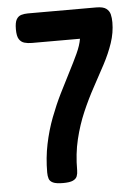

<svg xmlns="http://www.w3.org/2000/svg" viewBox="-51 -730 565 780"><g transform="rotate(-5 231.5 -339.5)"><path d="M175 10Q147 10 134 4Q121 -2 117.5 -13Q114 -24 114 -38Q114 -98 125.5 -153.5Q137 -209 156 -259Q175 -309 197 -353.5Q219 -398 239 -436.5Q259 -475 274.5 -508.5Q290 -542 294 -568H98Q81 -568 67.5 -572Q54 -576 46 -588.5Q38 -601 38 -629Q38 -657 45.5 -669.5Q53 -682 65.5 -685.5Q78 -689 92 -689H371Q399 -689 411.5 -679.5Q424 -670 427.5 -655.5Q431 -641 431 -623Q431 -581 417 -539.5Q403 -498 380.5 -455.5Q358 -413 333 -367.5Q308 -322 286 -271Q264 -220 250 -162Q236 -104 236 -36Q236 -23 232 -12.5Q228 -2 215 4Q202 10 175 10Z"/></g></svg>

Font: Fredoka Condensed Medium
Style: Regular
Weight: 500
Width: 3
Designer: Ben Nathan
Foundry: Milena B. Brandão, Ben Nathan
Version: Version 2.001